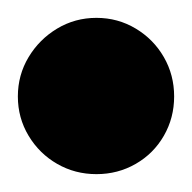

<svg xmlns="http://www.w3.org/2000/svg" viewBox="-57 -438 215 215"><g transform="rotate(-90 50.5 -330.5)"><path d="M-37 -330Q-37 -306 -25.5 -286Q-14 -266 6 -254.5Q26 -243 50 -243Q74 -243 94 -254.5Q114 -266 126 -286Q138 -306 138 -330Q138 -354 126 -374Q114 -394 94 -406Q74 -418 50 -418Q26 -418 6 -406Q-14 -394 -25.5 -374Q-37 -354 -37 -330Z"/></g></svg>

Font: Linefont
Style: Bold
Weight: 700
Monospace: yes
Version: Version 3.002;gftools[0.9.33]